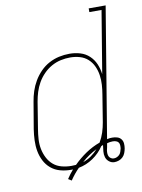

<svg xmlns="http://www.w3.org/2000/svg" viewBox="-88 -796 677 915"><g transform="rotate(-10 250.0 -338.0)"><path d="M184 59 168 49Q175 38 183 27.5Q191 17 199 8Q197 8 194 8Q191 8 189 8Q162 8 137 1Q112 -6 93 -22Q74 -38 62.5 -60.5Q51 -83 46.5 -108Q42 -133 43 -160Q44 -187 48 -213L70 -343Q74 -368 82 -392.5Q90 -417 103.5 -440Q117 -463 136 -482.5Q155 -502 178.5 -514.5Q202 -527 227 -532.5Q252 -538 278 -538Q305 -538 330 -530.5Q355 -523 373.5 -505.5Q392 -488 402 -464.5Q412 -441 415 -415L465 -717H406V-735H488L384 -106Q391 -108 397.5 -108.5Q404 -109 410 -109Q422 -109 433.5 -105.5Q445 -102 452 -93Q459 -84 460 -72Q461 -60 459 -48Q457 -37 453 -26.5Q449 -16 441 -8Q433 0 422 4Q411 8 400 8Q386 8 374.5 -1Q363 -10 359 -23.5Q355 -37 356.5 -51.5Q358 -66 360 -81Q360 -81 360 -81.5Q360 -82 360 -82Q358 -81 355.5 -80Q353 -79 351 -78Q330 -46 297.5 -24Q265 -2 228 5Q216 17 205 30.5Q194 44 184 59ZM195 -10Q201 -10 206.5 -10.5Q212 -11 217 -11Q245 -39 277.5 -61Q310 -83 346 -96Q359 -118 366.5 -141.5Q374 -165 378 -189L399 -319Q403 -342 404.5 -366Q406 -390 402.5 -413Q399 -436 389.5 -456.5Q380 -477 363.5 -492Q347 -507 324.5 -513.5Q302 -520 278 -520Q255 -520 232 -515Q209 -510 187.5 -498Q166 -486 148.5 -468Q131 -450 119 -429Q107 -408 100 -385.5Q93 -363 89 -340L68 -210Q64 -186 62.5 -162Q61 -138 65.5 -115Q70 -92 80.5 -71.5Q91 -51 108 -36.5Q125 -22 148 -16Q171 -10 195 -10ZM400 -10Q408 -10 415.5 -13.5Q423 -17 428 -22.5Q433 -28 435.5 -35.5Q438 -43 440 -51Q441 -59 440.5 -67Q440 -75 436 -80.5Q432 -86 424.5 -88.5Q417 -91 409 -91Q402 -91 395 -90Q388 -89 381 -87L380 -83Q379 -76 377.5 -68.5Q376 -61 374 -53Q373 -45 373.5 -37.5Q374 -30 377 -24Q380 -18 386.5 -14Q393 -10 400 -10ZM253 -18Q274 -25 292.5 -38Q311 -51 326 -68Q306 -58 287.5 -45.5Q269 -33 253 -18Z"/></g></svg>

Font: Iosevka Slab Thin Oblique
Style: Regular
Weight: 100
Italic angle: -9°
Monospace: yes
Designer: Belleve Invis
Foundry: Belleve Invis
Version: Version 11.1.0; ttfautohint (v1.8.3)